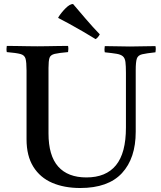

<svg xmlns="http://www.w3.org/2000/svg" viewBox="-20 -931 807 962"><path d="M14 -701Q34 -701 62.5 -700.5Q91 -700 119.5 -699.5Q148 -699 167 -699Q186 -699 214.5 -699.5Q243 -700 272 -700.5Q301 -701 321 -701Q324 -686 321 -670Q275 -666 254 -661Q233 -656 228 -641Q223 -626 223 -590V-263Q223 -151 271.5 -96.5Q320 -42 413 -42Q511 -42 561 -103Q611 -164 611 -292V-566Q611 -601 608.5 -620.5Q606 -640 595.5 -649Q585 -658 564 -661.5Q543 -665 505 -669Q502 -684 505 -700Q532 -700 570 -699Q608 -698 631 -698Q656 -698 693.5 -699Q731 -700 759 -700Q762 -685 759 -669Q713 -664 692 -659Q671 -654 665.5 -637Q660 -620 660 -579V-271Q660 -138 591 -63.5Q522 11 382 11Q302 11 241.5 -15Q181 -41 147 -95.5Q113 -150 113 -233V-577Q113 -619 108 -637Q103 -655 82 -660.5Q61 -666 14 -670Q11 -685 14 -701ZM272 -841V-844Q287 -868 308.5 -889.5Q330 -911 346 -911Q374 -878 410 -836Q446 -794 480 -759Q470 -741 459 -735Q432 -752 396.5 -772.5Q361 -793 327.5 -811.5Q294 -830 272 -841Z"/></svg>

Font: Tiro Telugu
Style: Regular
Weight: 400
Designer: Telugu: John Hudson & Fiona Ross. Latin: John Hudson.
Foundry: Tiro Typeworks Ltd.
Version: Version 1.52